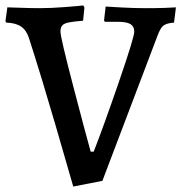

<svg xmlns="http://www.w3.org/2000/svg" viewBox="-28 -669 666 705"><path d="M79 -527Q70 -557 50 -571Q30 -585 -5 -586L-8 -591L-1 -642Q12 -642 48 -640.5Q84 -639 119 -639Q158 -639 210 -643Q262 -647 278 -649L282 -641L277 -593Q241 -590 224 -586.5Q207 -583 200.5 -575.5Q194 -568 194 -553Q194 -532 240.5 -354Q287 -176 305 -112H316Q352 -204 408.5 -368Q465 -532 465 -553Q465 -572 451 -580.5Q437 -589 404 -589H357L354 -594L360 -645Q374 -644 419.5 -641.5Q465 -639 506 -639Q545 -639 576.5 -640Q608 -641 618 -642L611 -586Q583 -584 571.5 -574.5Q560 -565 550 -537L348 -5L241 16Q226 -37 175.5 -210.5Q125 -384 79 -527Z"/></svg>

Font: Alegreya SC Medium
Style: Regular
Weight: 500
Designer: Juan Pablo del Peral
Foundry: Huerta Tipografica
Version: Version 2.007; ttfautohint (v1.6)